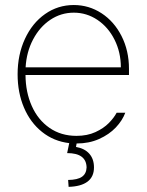

<svg xmlns="http://www.w3.org/2000/svg" viewBox="-20 -558 581 761"><path d="M272.5 -538.1Q332.5 -538.1 382.6 -505.4Q432.6 -472.7 461.9 -414.8Q491.2 -356.9 491.2 -285.2V-260.7H81.1Q81.5 -192.9 106 -137.9Q130.4 -83 176 -51.3Q221.7 -19.5 283.2 -19.5Q325.7 -19.5 358.2 -34.4Q390.6 -49.3 411.1 -70.1Q431.6 -90.8 442.4 -111.3H476.6Q465.3 -80.6 439 -52.7Q412.6 -24.9 372.8 -7.1Q333 10.7 283.7 10.7L281.2 24.4Q315.4 30.3 334 51.3Q352.5 72.3 352.5 105.5Q352.5 142.6 326.9 161.9Q301.3 181.2 252 182.6L250 155.3Q287.6 154.8 304.9 142.6Q322.3 130.4 323.2 105.5Q321.8 48.8 246.1 48.8L254.4 9.3Q192.9 2 146.5 -35.2Q100.1 -72.3 75 -131.6Q49.8 -190.9 49.8 -263.7Q49.8 -341.3 78.9 -404.1Q107.9 -466.8 158.7 -502.4Q209.5 -538.1 272.5 -538.1ZM459 -291Q459 -350.6 434.1 -400.4Q409.2 -450.2 366.5 -479Q323.7 -507.8 272.5 -507.8Q221.7 -507.8 179.4 -479.5Q137.2 -451.2 111.1 -401.6Q85 -352.1 81.5 -291Z"/></svg>

Font: Pretendard JP Thin
Style: Regular
Weight: 100
Designer: Base glyphs from Inter by Rasmus Andersson; Hangeul glyphs from Noto Sans CJK(Source Han Sans) by Jang Soo-young and Kan
Foundry: Kil Hyung-jin
Version: Version 1.309